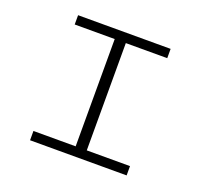

<svg xmlns="http://www.w3.org/2000/svg" viewBox="-110 -758 969 893"><g transform="rotate(20 375.0 -311.5)"><path d="M121 0V-46H330V-577H132V-623H590V-577H385V-46H599V0Z"/></g></svg>

Font: Inconsolata ExtraExpanded Light
Style: Regular
Weight: 300
Width: 8
Monospace: yes
Designer: Raph Levien, Cyreal, Brenton Simpson
Foundry: Raph Levien, Cyreal, Google
Version: Version 3.001; ttfautohint (v1.8.2.53-6de2)